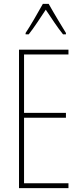

<svg xmlns="http://www.w3.org/2000/svg" viewBox="-20 -970 421 990"><path d="M231 -950H201C177 -906 133 -831 112 -800V-793H128C155 -826 191 -883 216 -920C243 -880 277 -827 305 -793H320V-800C308 -819 257 -903 231 -950ZM333 0V-25H104V-363H320V-388H104V-689H333V-714H78V0Z"/></svg>

Font: Noto Sans Gurmukhi UI ExtraCondensed Thin
Style: Regular
Weight: 100
Width: 2
Designer: Jelle Bosma - Monotype Design Team
Foundry: Monotype Imaging Inc.
Version: Version 2.004